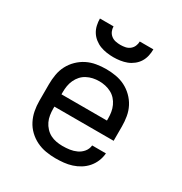

<svg xmlns="http://www.w3.org/2000/svg" viewBox="-174 -867 948 1002"><g transform="rotate(30 300.0 -366.0)"><path d="M302 8Q273 8 243.5 3Q214 -2 187.5 -15Q161 -28 139.5 -48.5Q118 -69 104.5 -95.5Q91 -122 85.5 -151Q80 -180 80 -210V-310Q80 -339 85 -368.5Q90 -398 103.5 -424Q117 -450 138.5 -471Q160 -492 186 -505Q212 -518 241.5 -523Q271 -528 300 -528Q329 -528 358.5 -523Q388 -518 414 -505Q440 -492 461.5 -471Q483 -450 496.5 -424Q510 -398 515 -368.5Q520 -339 520 -310V-223H163V-210Q163 -191 166 -172Q169 -153 177 -136Q185 -119 198.5 -104.5Q212 -90 228.5 -81.5Q245 -73 264 -69.5Q283 -66 302 -66Q324 -66 345 -69Q366 -72 385.5 -81Q405 -90 419 -107Q433 -124 435 -146H518Q516 -121 506.5 -98Q497 -75 481 -56.5Q465 -38 444 -25Q423 -12 399.5 -4.5Q376 3 351.5 5.5Q327 8 302 8ZM163 -297H437V-310Q437 -329 434 -347.5Q431 -366 423 -383.5Q415 -401 402.5 -415Q390 -429 373 -438Q356 -447 337.5 -451Q319 -455 300 -455Q281 -455 262.5 -451Q244 -447 227 -438Q210 -429 197.5 -415Q185 -401 177 -383.5Q169 -366 166 -347.5Q163 -329 163 -310ZM300 -600Q280 -600 259.5 -603Q239 -606 220.5 -613Q202 -620 185.5 -633Q169 -646 158.5 -663Q148 -680 143.5 -700Q139 -720 139 -740H221Q221 -725 227 -711.5Q233 -698 244.5 -689Q256 -680 270.5 -677Q285 -674 300 -674Q315 -674 329.5 -677Q344 -680 355.5 -689Q367 -698 373 -711.5Q379 -725 379 -740H461Q461 -720 456.5 -700Q452 -680 441.5 -663Q431 -646 414.5 -633Q398 -620 379.5 -613Q361 -606 340.5 -603Q320 -600 300 -600Z"/></g></svg>

Font: Iosevka Meiseki Sans
Style: Regular
Weight: 400
Monospace: yes
Designer: Belleve Invis
Foundry: Belleve Invis
Version: Version 11.2.6; ttfautohint (v1.8.4)